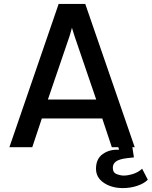

<svg xmlns="http://www.w3.org/2000/svg" viewBox="-20 -753 776 982"><path d="M28 0 280 -733H416L669 0H552L503 -147H194L145 0ZM225 -244H472L361 -569L348 -611L336 -569ZM608 209Q551 209 511 182Q471 155 471 110Q471 59 506 34.5Q541 10 589 13L578 -25H653L665 52L629 56Q589 61 573 73Q557 85 557 105Q557 130 577 137.5Q597 145 613 145Q633 145 659.5 137Q686 129 707 110L736 166Q718 185 683 197Q648 209 608 209Z"/></svg>

Font: Kreadon Light
Style: Bold
Weight: 600
Designer: Reiya WATANABE
Foundry: StudioGnu
Version: Version 1.003; ttfautohint (v1.8.4.7-5d5b);gftools[0.9.32]